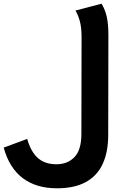

<svg xmlns="http://www.w3.org/2000/svg" viewBox="-317 -558 656 1038"><path d="M-9 460Q-121 460 -194 405Q-267 350 -297 240L-170 193Q-150 263 -112 296.5Q-74 330 -12 330Q48 330 85.5 291.5Q123 253 123 165L124 -356Q124 -408 115 -442Q106 -476 91 -501L232 -538Q252 -505 260.5 -466Q269 -427 269 -368L268 173Q268 263 238.5 327.5Q209 392 147.5 426Q86 460 -9 460Z"/></svg>

Font: Noto Sans New Tai Lue
Style: Regular
Weight: 400
Designer: Monotype Design Team
Foundry: Monotype Imaging Inc.
Version: Version 2.003